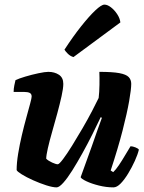

<svg xmlns="http://www.w3.org/2000/svg" viewBox="-20 -811 622 831"><path d="M225 0Q208 0 180 -9Q152 -18 123 -31Q94 -44 74 -56.5Q54 -69 52 -75Q52 -106 58.5 -145.5Q65 -185 74.5 -225.5Q84 -266 94 -302Q104 -338 110.5 -362.5Q117 -387 117 -393Q117 -405 108.5 -409Q100 -413 86 -413H39Q39 -427 42 -441.5Q45 -456 47 -464Q61 -471 89.5 -479.5Q118 -488 146.5 -494Q175 -500 189 -500Q216 -500 235 -487.5Q254 -475 254 -448Q254 -429 246.5 -395Q239 -361 228 -320.5Q217 -280 205.5 -240Q194 -200 187 -169Q180 -138 180 -124Q189 -115 205.5 -107.5Q222 -100 230 -100Q236 -100 253 -122.5Q270 -145 292 -180.5Q314 -216 337 -255.5Q360 -295 378.5 -330.5Q397 -366 407 -387Q410 -412 410.5 -444Q411 -476 410 -500Q467 -500 496.5 -494.5Q526 -489 537 -477.5Q548 -466 548 -448Q548 -425 539 -373.5Q530 -322 510.5 -246Q491 -170 459 -73L470 -66Q481 -76 494.5 -96Q508 -116 521.5 -139Q535 -162 545 -178Q554 -178 566.5 -173Q579 -168 581 -163Q576 -142 563.5 -114.5Q551 -87 535 -60.5Q519 -34 502.5 -17Q486 0 471 0Q440 0 408 -8Q376 -16 354 -26.5Q332 -37 329 -44L377 -177Q390 -215 402 -248.5Q414 -282 421 -301L416 -304Q400 -270 379.5 -229Q359 -188 336.5 -147.5Q314 -107 293 -73.5Q272 -40 254 -20Q236 0 225 0ZM298 -564Q284 -568 273.5 -578.5Q263 -589 259 -596Q296 -653 331 -697Q366 -741 392.5 -766Q419 -791 432 -791Q445 -791 460 -779.5Q475 -768 487 -750Q499 -732 501 -714Z"/></svg>

Font: Texturina Medium 12pt Black
Style: Italic
Weight: 900
Italic angle: -11°
Version: Version 1.002